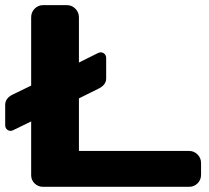

<svg xmlns="http://www.w3.org/2000/svg" viewBox="-20 -720 805 740"><path d="M0 -237.8V-315.9Q0 -341.8 29.8 -356L100.1 -390.1V-652.8Q100.1 -672.9 113.5 -686.5Q127 -700.2 146 -700.2H237.8Q256.8 -700.2 270.5 -686.5Q284.2 -672.9 284.2 -652.8V-479L358.9 -516.1Q370.1 -521 379.6 -514.9Q389.2 -508.8 389.2 -496.1V-418Q389.2 -392.1 358.9 -377.9L284.2 -340.8V-138.2H709Q728 -138.2 741.5 -124.5Q754.9 -110.8 754.9 -91.8V-45.9Q754.9 -26.9 741.5 -13.4Q728 0 709 0H146Q127 0 113.5 -12.9Q100.1 -25.9 100.1 -44.9V-252L29.8 -217.8Q19 -212.9 9.5 -219Q0 -225.1 0 -237.8Z"/></svg>

Font: Days One
Style: Regular
Weight: 400
Designer: Alexander Kalachev, Alexey Maslov, Jovanny Lemonad
Foundry: Alexander Kalachev, Alexey Maslov, Jovanny Lemonad
Version: Version 1.002